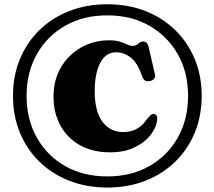

<svg xmlns="http://www.w3.org/2000/svg" viewBox="-20 -792 984 881"><path d="M472.5 68.5Q377.5 68.5 298.2 37.5Q219 6.5 161 -50Q103 -106.5 71.2 -183.5Q39.5 -260.5 39.5 -352Q39.5 -443.5 71.2 -520.5Q103 -597.5 161 -654Q219 -710.5 298.2 -741.5Q377.5 -772.5 472.5 -772.5Q567.5 -772.5 646.8 -741.5Q726 -710.5 784 -654Q842 -597.5 873.8 -520.5Q905.5 -443.5 905.5 -352Q905.5 -260.5 873.8 -183.5Q842 -106.5 784 -50Q726 6.5 646.8 37.5Q567.5 68.5 472.5 68.5ZM472.5 17.5Q582 17.5 665.5 -30Q749 -77.5 796 -161Q843 -244.5 843 -352Q843 -459.5 796 -542.8Q749 -626 665.5 -673.8Q582 -721.5 472.5 -721.5Q362.5 -721.5 279 -673.8Q195.5 -626 148.8 -542.8Q102 -459.5 102 -352Q102 -244.5 148.8 -161Q195.5 -77.5 279 -30Q362.5 17.5 472.5 17.5ZM701.5 -249Q700.5 -213.5 674.2 -177.2Q648 -141 600 -117Q552 -93 484.5 -93Q406 -93 347.8 -125.2Q289.5 -157.5 257.5 -215.5Q225.5 -273.5 225.5 -350Q225.5 -424 259.2 -482Q293 -540 351 -573.5Q409 -607 480.5 -607Q512 -607 531.5 -600.5Q551 -594 563.8 -587.8Q576.5 -581.5 587 -581.5Q604.5 -581.5 614.2 -591.5Q624 -601.5 636.5 -601.5Q656.5 -601.5 662 -576L691 -451Q694 -439 687.5 -431Q681 -423 669.5 -420.5Q641 -414 632 -442.5Q610 -506 578.8 -529Q547.5 -552 513 -552Q465 -552 439.8 -503.5Q414.5 -455 414.5 -373.5Q414.5 -281 450 -233.5Q485.5 -186 545 -186Q580 -186 606.5 -200.2Q633 -214.5 648.5 -238Q662.5 -256.5 671 -263.5Q679.5 -270.5 687.5 -269Q701.5 -266 701.5 -249Z"/></svg>

Font: Fraunces 9pt
Style: Bold
Weight: 700
Version: Version 1.000;[b76b70a41]